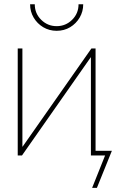

<svg xmlns="http://www.w3.org/2000/svg" viewBox="-20 -749 559 925"><path d="M440.4 0H418V-472.7H417L85.9 0H65.4V-515.6H87.9V-42.5H88.9L420.4 -515.6H440.4ZM252.9 -600.6Q217.3 -600.6 188.2 -617.9Q159.2 -635.3 142.1 -664.3Q125 -693.4 125 -728.5H147.5Q147.5 -684.1 178.5 -653.6Q209.5 -623 252.9 -623Q296.4 -623 327.4 -653.6Q358.4 -684.1 358.4 -728.5H380.9Q380.9 -693.4 363.8 -664.3Q346.7 -635.3 317.9 -617.9Q289.1 -600.6 252.9 -600.6ZM423.8 156.2 486.3 0H424.8V-22.5H519L446.8 156.2Z"/></svg>

Font: Inter Display Thin
Style: Regular
Weight: 100
Designer: Rasmus Andersson
Foundry: rsms
Version: Version 4.000;git-a52131595